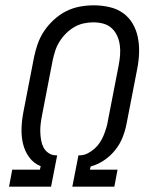

<svg xmlns="http://www.w3.org/2000/svg" viewBox="-20 -702 590 722"><path d="M14 0 26 -64H130L133 -77Q106 -88 89.5 -111Q73 -134 66.5 -161.5Q60 -189 61 -219.5Q62 -250 68 -281L108 -487Q113 -512 122 -537.5Q131 -563 146.5 -586Q162 -609 183.5 -628.5Q205 -648 229 -660Q253 -672 279.5 -677Q306 -682 332 -682Q362 -682 391 -675.5Q420 -669 442.5 -653Q465 -637 479 -613Q493 -589 498.5 -561Q504 -533 503 -503Q502 -473 496 -443L456 -237Q451 -211 441 -185.5Q431 -160 413 -137.5Q395 -115 371 -99Q347 -83 321 -76L318 -64H422L410 0H252L275 -118H281Q295 -118 309 -125Q323 -132 335 -142.5Q347 -153 355.5 -166Q364 -179 369.5 -192.5Q375 -206 379.5 -220.5Q384 -235 386 -249L426 -455Q430 -475 431.5 -494.5Q433 -514 430.5 -532.5Q428 -551 420.5 -567.5Q413 -584 400 -596Q387 -608 369 -613Q351 -618 331 -618Q313 -618 294.5 -614Q276 -610 259 -600Q242 -590 228 -576Q214 -562 203.5 -545Q193 -528 187.5 -510.5Q182 -493 178 -475L138 -268Q135 -253 133 -237Q131 -221 131.5 -205.5Q132 -190 134.5 -175.5Q137 -161 143.5 -148Q150 -135 162.5 -126.5Q175 -118 190 -118H195L172 0Z"/></svg>

Font: Lode Term
Style: Italic
Weight: 400
Italic angle: -11°
Monospace: yes
Designer: Belleve Invis
Foundry: Belleve Invis
Version: Version 29.2.0